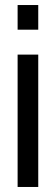

<svg xmlns="http://www.w3.org/2000/svg" viewBox="-20 -743 222 763"><path d="M132 -625V-723H50V-625ZM132 0V-526H50V0Z"/></svg>

Font: Archivo Narrow
Style: Regular
Weight: 400
Designer: Hector Gatti
Foundry: Omnibus-Type
Version: Version 1.003;PS 001.003;hotconv 1.0.70;makeotf.lib2.5.58329